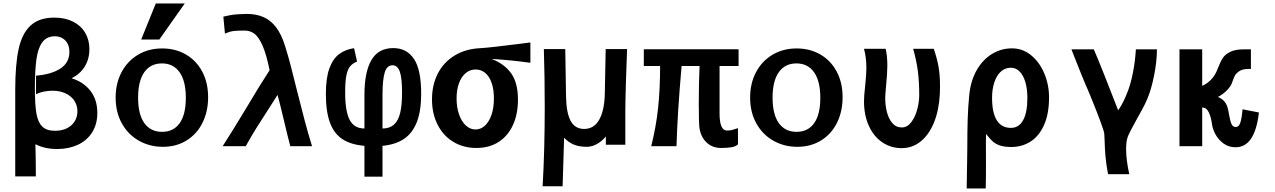

<svg xmlns="http://www.w3.org/2000/svg" viewBox="-20 -830 7240 1090"><path d="M289 -730Q349 -730 394 -707.5Q439 -685 463.2 -644.5Q487.5 -604 487.5 -551.5Q487.5 -495 461.2 -452.5Q435 -410 386.5 -385.5Q453.5 -365 493 -314.8Q532.5 -264.5 532.5 -189Q532.5 -124.5 503 -78.2Q473.5 -32 421.8 -8Q370 16 305 16Q233 16 181 -11.5Q183.5 77.5 183.5 171.5H66.5V-319.5Q66.5 -462 85.5 -550.5Q104.5 -639 153 -684.5Q201.5 -730 289 -730ZM419.5 -197.5Q419.5 -233 401.2 -259.5Q383 -286 351 -300.5Q319 -315 278.5 -315Q258.5 -315 233.5 -310.8Q208.5 -306.5 184.5 -295V-400.5Q271.5 -407.5 322.8 -440.8Q374 -474 374 -535.5Q374 -563.5 363 -583.5Q352 -603.5 333.2 -613.8Q314.5 -624 291.5 -624Q245.5 -624 220.8 -591Q196 -558 187 -495Q178 -432 178 -329Q178 -237.5 186.5 -187Q195 -136.5 219.5 -112Q244 -87.5 292 -87.5Q332 -87.5 360.8 -102.2Q389.5 -117 404.5 -142Q419.5 -167 419.5 -197.5Z M636.5 -276Q636.5 -357 670.2 -420.5Q704 -484 764 -519.5Q824 -555 900.5 -555Q975.5 -555 1034.8 -521Q1094 -487 1127.8 -424Q1161.5 -361 1161.5 -278Q1161.5 -197.5 1129.8 -133.2Q1098 -69 1039.5 -32.8Q981 3.5 904.5 3.5Q830.5 3.5 769.2 -30.8Q708 -65 672.2 -128.8Q636.5 -192.5 636.5 -276ZM1035 -274.5Q1035 -369.5 999.5 -419.8Q964 -470 899.5 -470Q834.5 -470 799.2 -420Q764 -370 764 -275.5Q764 -180.5 799.5 -131Q835 -81.5 900 -81.5Q965 -81.5 1000 -130.8Q1035 -180 1035 -274.5ZM781.5 -605.5 864.5 -810.5H1029L884.5 -605.5Z M1382.5 -224Q1413 -275.5 1446.2 -329.5Q1479.5 -383.5 1510.5 -431.5Q1492 -523 1470 -572.2Q1448 -621.5 1423.8 -639Q1399.5 -656.5 1368.5 -656.5Q1328.5 -656.5 1306.8 -654Q1285 -651.5 1257 -639.5L1248 -735.5Q1286.5 -744.5 1305.2 -746.8Q1324 -749 1364.5 -750.5L1380 -751Q1434.5 -751 1475.5 -733.2Q1516.5 -715.5 1547.2 -675.2Q1578 -635 1598.5 -568.5Q1615.5 -514.5 1630.2 -457.8Q1645 -401 1665.5 -318Q1691 -216.5 1709.5 -146.5Q1728 -76.5 1751.5 0H1628Q1621 -26 1612.2 -61.8Q1603.5 -97.5 1595.5 -131Q1586 -170.5 1575.8 -213.2Q1565.5 -256 1555.5 -291L1503.5 -209.5Q1462.5 -146.5 1434.8 -102Q1407 -57.5 1375 0H1244Q1297.5 -82.5 1382.5 -224Z M2049 -2Q1973.5 -8.5 1925.5 -39Q1877.5 -69.5 1853.8 -132.2Q1830 -195 1830 -297.5Q1830 -387 1850 -441.8Q1870 -496.5 1905 -522.8Q1940 -549 1990 -556.5L2007 -480.5Q1981.5 -470.5 1967 -452.5Q1952.5 -434.5 1946 -400Q1939.5 -365.5 1939.5 -304.5Q1939.5 -198 1965.2 -149.2Q1991 -100.5 2049 -100.5V-291.5Q2049 -421 2088.5 -489Q2128 -557 2213 -557Q2288.5 -557 2329.8 -496Q2371 -435 2371 -297.5Q2371 -199 2346 -136Q2321 -73 2272.8 -41Q2224.5 -9 2151.5 -2V173H2049ZM2262.5 -304Q2262.5 -388 2249.5 -423.8Q2236.5 -459.5 2208.5 -459.5Q2176.5 -459.5 2164 -418Q2151.5 -376.5 2151.5 -291.5V-100.5Q2192 -100.5 2216.5 -122.5Q2241 -144.5 2251.8 -189Q2262.5 -233.5 2262.5 -304Z M2432.5 -266Q2432.5 -347.5 2465.2 -411.8Q2498 -476 2560 -514.2Q2622 -552.5 2706 -556.5Q2735.5 -558 2800.8 -565.5Q2866 -573 2924.5 -580.5L2991 -589V-473.5Q2880.5 -489 2770.5 -495.5Q2844 -467.5 2882.2 -413.2Q2920.5 -359 2920.5 -264Q2920.5 -182.5 2892.2 -120.5Q2864 -58.5 2810.8 -24.2Q2757.5 10 2684.5 10Q2611 10 2553.8 -24.5Q2496.5 -59 2464.5 -121.8Q2432.5 -184.5 2432.5 -266ZM2784 -271.5Q2784 -321.5 2771.2 -358.8Q2758.5 -396 2735 -415.8Q2711.5 -435.5 2680.5 -435.5Q2648 -435.5 2623.2 -414.5Q2598.5 -393.5 2585.2 -356.2Q2572 -319 2572 -270.5Q2572 -220.5 2586 -180.5Q2600 -140.5 2624.5 -117.8Q2649 -95 2679.5 -95Q2709.5 -95 2733.2 -117Q2757 -139 2770.5 -179Q2784 -219 2784 -271.5Z M3072.5 -222.5Q3072.5 -391 3067.5 -551.5H3189L3193.5 -281.5Q3195 -190 3219.5 -144Q3244 -98 3296.5 -98Q3352 -98 3381.5 -150Q3411 -202 3413.5 -295L3418.5 -551.5H3540Q3537 -481.5 3533.5 -365.5Q3530 -249.5 3530 -198.5V-8.5H3419.5V-55.5Q3398.5 -29 3369.5 -12.8Q3340.5 3.5 3311.5 3.5Q3269 3.5 3238.5 -8.8Q3208 -21 3182.5 -48.5L3174 227.5H3060.5Q3072.5 23.5 3072.5 -222.5Z M3951.5 -99Q3947 -125.5 3947 -238.5Q3947 -357.5 3951.5 -455.5H3849.5Q3837 -311.5 3830.2 -204.8Q3823.5 -98 3820.5 0H3677Q3704.5 -109 3716 -216Q3727.5 -323 3727.5 -455.5H3635V-550.5H4173V-455.5H4065V-186Q4065 -137 4075.5 -113Q4086 -89 4107.5 -89Q4125 -89 4135.2 -91.8Q4145.5 -94.5 4169.5 -102.5V-10Q4155 2.5 4131.8 6.2Q4108.5 10 4074 10Q4025.5 10 3993.2 -19.2Q3961 -48.5 3951.5 -99Z M4238.5 -276Q4238.5 -357 4272.2 -420.5Q4306 -484 4366 -519.5Q4426 -555 4502.5 -555Q4577.5 -555 4636.8 -521Q4696 -487 4729.8 -424Q4763.5 -361 4763.5 -278Q4763.5 -197.5 4731.8 -133.2Q4700 -69 4641.5 -32.8Q4583 3.5 4506.5 3.5Q4432.5 3.5 4371.2 -30.8Q4310 -65 4274.2 -128.8Q4238.5 -192.5 4238.5 -276ZM4637 -274.5Q4637 -369.5 4601.5 -419.8Q4566 -470 4501.5 -470Q4436.5 -470 4401.2 -420Q4366 -370 4366 -275.5Q4366 -180.5 4401.5 -131Q4437 -81.5 4502 -81.5Q4567 -81.5 4602 -130.8Q4637 -180 4637 -274.5Z M4885 -255Q4885 -285 4891.5 -341.5Q4898.5 -407.5 4898.5 -445Q4898.5 -502.5 4885 -553H5008Q5017.5 -511.5 5017.5 -456.5Q5017.5 -413.5 5010 -338.5Q5005.5 -291.5 5005.5 -272.5Q5005.5 -232 5015 -194.2Q5024.5 -156.5 5045.5 -131.5Q5066.5 -106.5 5100 -106.5Q5130.5 -106.5 5153 -136Q5175.5 -165.5 5187 -208.2Q5198.5 -251 5198.5 -290Q5198.5 -365 5190.8 -425.8Q5183 -486.5 5164 -553H5281Q5299.5 -499.5 5308 -452Q5316.5 -404.5 5316.5 -344Q5316.5 -312.5 5315.5 -295.5Q5310.5 -203.5 5282.2 -134.2Q5254 -65 5206.8 -27Q5159.5 11 5099 11Q5038 11 4989.2 -21.8Q4940.5 -54.5 4912.8 -115Q4885 -175.5 4885 -255Z M5468 240 5471 48 5471.5 2.5Q5471.5 -79 5473.5 -148.8Q5475.5 -218.5 5482.5 -290.5Q5490.5 -372 5525 -432Q5559.5 -492 5611.8 -523.8Q5664 -555.5 5725 -555.5Q5785.5 -555.5 5833.5 -516.5Q5881.5 -477.5 5908.5 -413.2Q5935.5 -349 5935.5 -277Q5935.5 -185 5907.8 -121.8Q5880 -58.5 5831.5 -27Q5783 4.5 5721 4.5Q5681.5 4.5 5656.5 -4.2Q5631.5 -13 5617 -26Q5602.5 -39 5584.5 -61.5L5578 -69.5Q5577 -61.5 5577 -27.5L5577.5 104Q5577.5 191 5576 240ZM5812.5 -274.5Q5812.5 -323.5 5801.5 -362.2Q5790.5 -401 5769.2 -423.2Q5748 -445.5 5719 -445.5Q5685.5 -445.5 5661.5 -423.2Q5637.5 -401 5624.8 -362.2Q5612 -323.5 5612 -274.5Q5612 -190.5 5638.8 -147.2Q5665.5 -104 5719 -104Q5764.5 -104 5788.5 -147.8Q5812.5 -191.5 5812.5 -274.5Z M6251 -32Q6250 -59.5 6249 -71Q6247.5 -86 6226.2 -143Q6205 -200 6179.2 -263.5Q6153.5 -327 6142.5 -350.5Q6130 -379 6084 -495Q6065.5 -543 6062.5 -550H6189.5Q6206 -513 6246.5 -411.5L6328 -203.5Q6346 -230 6358.5 -255.5Q6371 -281 6384.5 -317Q6399 -355 6411.5 -416.5Q6424 -478 6428.5 -550H6548Q6548 -482.5 6532 -402Q6516 -321.5 6492.5 -266.5Q6482 -242 6467 -214Q6452 -186 6429 -145Q6413.5 -117 6400.2 -91.5Q6387 -66 6382.5 -54Q6373 -27.5 6373 16Q6373 77.5 6391 159H6270.5Q6259.5 101 6255.8 56.8Q6252 12.5 6251 -32Z M6860.5 -125Q6855.5 -165 6842.5 -192.2Q6829.5 -219.5 6805.5 -219.5H6805V0H6676V-550H6805V-342.5Q6831 -354 6852.2 -374.8Q6873.5 -395.5 6887 -425.5Q6893 -439.5 6895.5 -446.5Q6909 -481 6922.5 -501.5Q6936 -522 6964.8 -536Q6993.5 -550 7043 -550H7081.5V-438.5H7067Q7034 -438.5 7015.2 -425.8Q6996.5 -413 6989.5 -398.8Q6982.5 -384.5 6972.5 -355.5Q6965.5 -338 6944.8 -316.8Q6924 -295.5 6894.5 -279.5Q6934.5 -263 6947.5 -224.5Q6953 -208 6957.5 -179Q6963.5 -144 6971 -126.5Q6978.5 -109 6996 -109Q7013 -109 7021.2 -133Q7029.5 -157 7034 -209.5L7127 -191.5Q7104.5 6 6994.5 6Q6956 6 6927 -14.8Q6898 -35.5 6881.2 -65.8Q6864.5 -96 6860.5 -125Z"/></svg>

Font: JuliaMono ExtraBold
Style: Regular
Weight: 800
Monospace: yes
Designer: cormullion
Foundry: corm
Version: Version 0.055; ttfautohint (v1.8.4)